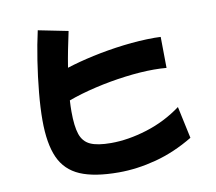

<svg xmlns="http://www.w3.org/2000/svg" viewBox="-89 -894 1177 1047"><g transform="rotate(-10 500.0 -370.0)"><path d="M487 50Q352 50 273 16Q194 -18 159.5 -95Q125 -172 125 -302Q125 -370 133 -455Q141 -540 154.5 -627.5Q168 -715 185 -790L350 -757Q340 -711 330 -661Q320 -611 312 -560Q377 -581 459.5 -599Q542 -617 631.5 -628Q721 -639 805 -639Q813 -639 822 -638.5Q831 -638 839 -638L841 -466Q808 -469 771 -469Q698 -469 612 -458Q526 -447 442.5 -427.5Q359 -408 291 -383Q289 -350 289 -321Q289 -240 304 -195.5Q319 -151 358.5 -133Q398 -115 473 -115Q568 -115 672.5 -147.5Q777 -180 865 -245L903 -68Q800 -6 694 22Q588 50 487 50Z"/></g></svg>

Font: Mochiy Pop One
Style: Regular
Weight: 400
Designer: FONTDASU
Foundry: FONTDASU / Google Inc. / Adobe
Version: Version 2.000